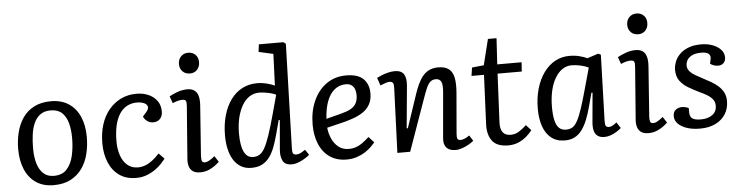

<svg xmlns="http://www.w3.org/2000/svg" viewBox="-47 -989 4729 1225"><g transform="rotate(-5 2317.5 -376.5)"><path d="M254 14Q188 14 142 -17Q96 -48 72 -104Q48 -160 48 -235Q48 -291 61 -342.5Q74 -394 101.5 -434Q129 -474 174 -497.5Q219 -521 283 -521Q349 -521 395.5 -490.5Q442 -460 466.5 -404.5Q491 -349 491 -274Q491 -217 478 -165Q465 -113 436.5 -73Q408 -33 363 -9.5Q318 14 254 14ZM260 -45Q314 -45 343.5 -77.5Q373 -110 385 -162.5Q397 -215 397 -275Q397 -330 385.5 -372Q374 -414 347.5 -438.5Q321 -463 275 -463Q235 -463 209 -444Q183 -425 168.5 -392.5Q154 -360 148.5 -318Q143 -276 143 -231Q143 -176 155.5 -134Q168 -92 194 -68.5Q220 -45 260 -45Z M830 -521Q874 -521 908 -505.5Q942 -490 962 -462Q982 -434 982 -394Q982 -366 966 -348Q950 -330 921 -330Q900 -330 883.5 -342Q867 -354 859 -372L880 -396Q900 -418 896 -433.5Q892 -449 873 -457Q854 -465 828 -465Q794 -465 766 -450.5Q738 -436 718 -406.5Q698 -377 687.5 -332.5Q677 -288 677 -228Q677 -180 690.5 -140Q704 -100 731.5 -76Q759 -52 800 -52Q823 -52 846 -60.5Q869 -69 892 -86.5Q915 -104 938 -129L973 -93Q964 -81 947.5 -63Q931 -45 906.5 -27.5Q882 -10 851 2Q820 14 782 14Q719 14 675 -17Q631 -48 608.5 -102.5Q586 -157 586 -225Q586 -290 603 -344Q620 -398 652.5 -437.5Q685 -477 730 -499Q775 -521 830 -521Z M1144 -416Q1146 -439 1141 -448Q1136 -457 1119 -457Q1106 -457 1091.5 -453.5Q1077 -450 1056 -441L1040 -486Q1059 -497 1091 -509Q1123 -521 1156 -521Q1183 -521 1200.5 -509Q1218 -497 1225 -472Q1232 -447 1229 -408L1206 -90Q1205 -68 1209 -57.5Q1213 -47 1229 -47Q1240 -47 1255.5 -55.5Q1271 -64 1291 -81L1316 -43Q1306 -33 1288 -19.5Q1270 -6 1246 4Q1222 14 1193 14Q1162 14 1145 1.5Q1128 -11 1122 -32Q1116 -53 1118 -77ZM1117 -686Q1117 -715 1135 -734Q1153 -753 1182 -753Q1201 -753 1215.5 -744.5Q1230 -736 1238 -721.5Q1246 -707 1246 -687Q1246 -658 1228.5 -639Q1211 -620 1182 -620Q1153 -620 1135 -638.5Q1117 -657 1117 -686Z M1788 -86Q1787 -64 1792.5 -55Q1798 -46 1814 -46Q1828 -46 1842 -53.5Q1856 -61 1871 -71L1894 -37Q1883 -27 1863.5 -15Q1844 -3 1822 5.5Q1800 14 1779 14Q1736 14 1721.5 -14.5Q1707 -43 1711 -86L1727 -274L1720 -275L1697 -189Q1685 -144 1671 -106.5Q1657 -69 1637 -42Q1617 -15 1589 -0.5Q1561 14 1521 14Q1481 14 1452.5 -3.5Q1424 -21 1405.5 -51.5Q1387 -82 1378.5 -121.5Q1370 -161 1370 -206Q1370 -276 1386.5 -334Q1403 -392 1433.5 -434Q1464 -476 1507 -498.5Q1550 -521 1603 -521Q1633 -521 1665 -513Q1697 -505 1715 -496L1723 -698L1630 -719L1636 -767H1792L1808 -756ZM1537 -54Q1561 -54 1579 -65Q1597 -76 1612.5 -104Q1628 -132 1645.5 -183.5Q1663 -235 1685 -316L1718 -437Q1706 -444 1686.5 -449Q1667 -454 1646.5 -457Q1626 -460 1611 -460Q1576 -460 1548 -441.5Q1520 -423 1500.5 -389Q1481 -355 1470.5 -310Q1460 -265 1460 -211Q1460 -133 1479.5 -93.5Q1499 -54 1537 -54Z M2173 -521Q2248 -521 2283 -486.5Q2318 -452 2318 -394Q2318 -352 2301.5 -323Q2285 -294 2257.5 -275.5Q2230 -257 2198 -245.5Q2166 -234 2135 -226L2024 -199Q2027 -166 2041 -132Q2055 -98 2082.5 -75Q2110 -52 2151 -52Q2173 -52 2193.5 -58.5Q2214 -65 2235 -79.5Q2256 -94 2281 -117L2315 -80Q2306 -69 2290.5 -53.5Q2275 -38 2251.5 -22.5Q2228 -7 2198 3.5Q2168 14 2131 14Q2067 14 2022.5 -17Q1978 -48 1955.5 -102.5Q1933 -157 1933 -225Q1933 -311 1963 -378Q1993 -445 2047 -483Q2101 -521 2173 -521ZM2229 -391Q2229 -411 2223 -427.5Q2217 -444 2203 -454.5Q2189 -465 2166 -465Q2125 -465 2094 -440Q2063 -415 2045.5 -368.5Q2028 -322 2024 -256L2125 -282Q2160 -291 2183 -304Q2206 -317 2217.5 -338Q2229 -359 2229 -391Z M2945 -35Q2934 -25 2914 -13.5Q2894 -2 2871.5 6Q2849 14 2828 14Q2789 14 2770 -7Q2751 -28 2755 -69L2780 -354Q2785 -407 2775.5 -427Q2766 -447 2741 -447Q2719 -447 2705 -434Q2691 -421 2680 -395.5Q2669 -370 2655 -330L2538 0H2456L2472 -416Q2473 -438 2467 -447Q2461 -456 2445 -456Q2435 -456 2421 -451.5Q2407 -447 2386 -438L2369 -488Q2380 -494 2399.5 -502Q2419 -510 2441.5 -515.5Q2464 -521 2484 -521Q2527 -521 2543 -495Q2559 -469 2554 -419L2529 -152L2536 -150L2609 -367Q2627 -420 2647.5 -454Q2668 -488 2696 -504.5Q2724 -521 2762 -521Q2807 -521 2831 -502Q2855 -483 2862.5 -444.5Q2870 -406 2865 -348L2843 -90Q2841 -66 2845.5 -56.5Q2850 -47 2866 -47Q2877 -47 2892.5 -53.5Q2908 -60 2922 -71Z M2978 -501 3054 -509 3095 -674H3150L3140 -507H3296L3292 -448H3137L3122 -137Q3120 -95 3136 -73.5Q3152 -52 3187 -52Q3216 -52 3240.5 -67.5Q3265 -83 3288 -105L3320 -70Q3303 -47 3279 -27.5Q3255 -8 3227 3Q3199 14 3166 14Q3093 14 3063 -26Q3033 -66 3036 -133L3050 -448H2970Z M3791 -90Q3790 -65 3795.5 -56Q3801 -47 3816 -47Q3826 -47 3838.5 -53.5Q3851 -60 3865 -72L3890 -34Q3879 -24 3861 -12.5Q3843 -1 3822.5 6.5Q3802 14 3781 14Q3756 14 3739.5 3Q3723 -8 3716.5 -30.5Q3710 -53 3713 -86L3730 -274L3723 -275L3701 -193Q3688 -143 3672.5 -104.5Q3657 -66 3637 -39.5Q3617 -13 3590.5 0.5Q3564 14 3528 14Q3475 14 3440.5 -14Q3406 -42 3389.5 -90.5Q3373 -139 3373 -201Q3373 -272 3390 -330.5Q3407 -389 3438 -432Q3469 -475 3511 -498Q3553 -521 3603 -521Q3638 -521 3668.5 -513Q3699 -505 3717 -496L3787 -519L3804 -511ZM3541 -54Q3565 -54 3582 -64Q3599 -74 3614.5 -102Q3630 -130 3647 -181.5Q3664 -233 3687 -317L3720 -436Q3701 -446 3670 -453Q3639 -460 3612 -460Q3579 -460 3552 -441.5Q3525 -423 3505 -389Q3485 -355 3474.5 -308Q3464 -261 3464 -205Q3464 -153 3472 -119.5Q3480 -86 3497 -70Q3514 -54 3541 -54Z M4015 -416Q4017 -439 4012 -448Q4007 -457 3990 -457Q3977 -457 3962.5 -453.5Q3948 -450 3927 -441L3911 -486Q3930 -497 3962 -509Q3994 -521 4027 -521Q4054 -521 4071.5 -509Q4089 -497 4096 -472Q4103 -447 4100 -408L4077 -90Q4076 -68 4080 -57.5Q4084 -47 4100 -47Q4111 -47 4126.5 -55.5Q4142 -64 4162 -81L4187 -43Q4177 -33 4159 -19.5Q4141 -6 4117 4Q4093 14 4064 14Q4033 14 4016 1.5Q3999 -11 3993 -32Q3987 -53 3989 -77ZM3988 -686Q3988 -715 4006 -734Q4024 -753 4053 -753Q4072 -753 4086.5 -744.5Q4101 -736 4109 -721.5Q4117 -707 4117 -687Q4117 -658 4099.5 -639Q4082 -620 4053 -620Q4024 -620 4006 -638.5Q3988 -657 3988 -686Z M4405 -44Q4449 -44 4477.5 -64.5Q4506 -85 4506 -123Q4506 -148 4492 -165Q4478 -182 4455 -195.5Q4432 -209 4405 -221Q4373 -237 4341 -255.5Q4309 -274 4288 -302Q4267 -330 4267 -374Q4267 -396 4276 -421.5Q4285 -447 4306 -469.5Q4327 -492 4361.5 -506.5Q4396 -521 4447 -521Q4487 -521 4520 -508.5Q4553 -496 4572.5 -474.5Q4592 -453 4592 -425Q4592 -402 4578.5 -389Q4565 -376 4544 -376Q4527 -376 4513.5 -381.5Q4500 -387 4493 -393L4499 -422Q4504 -442 4491 -455Q4478 -468 4443 -468Q4406 -468 4384 -457Q4362 -446 4352.5 -429.5Q4343 -413 4343 -394Q4343 -374 4356.5 -358Q4370 -342 4392.5 -329Q4415 -316 4440 -303Q4465 -290 4489.5 -276Q4514 -262 4534.5 -244Q4555 -226 4567.5 -202Q4580 -178 4580 -146Q4580 -100 4558 -64Q4536 -28 4494.5 -7Q4453 14 4393 14Q4346 14 4310 2Q4274 -10 4253.5 -31Q4233 -52 4233 -79Q4233 -107 4250 -120Q4267 -133 4289 -133Q4301 -133 4313.5 -130Q4326 -127 4333 -122V-96Q4333 -68 4349 -56Q4365 -44 4405 -44Z"/></g></svg>

Font: Literata
Style: Italic
Weight: 400
Italic angle: -2°
Designer: Latin by Veronika Burian and Jose Scaglione. Greek by Irene Vlachou. Cyrillic by Vera Evstafieva
Foundry: TypeTogether
Version: Version 3.103;gftools[0.9.29]